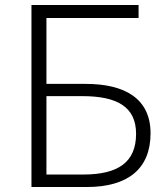

<svg xmlns="http://www.w3.org/2000/svg" viewBox="-20 -749 672 769"><path d="M106 0H328C491 0 583 -72 583 -215C583 -355 479 -413 323 -413H166V-677H535V-729H106ZM166 -50V-364H309C451 -364 525 -320 525 -213C525 -100 454 -50 314 -50Z"/></svg>

Font: Noto Sans TC Light
Style: Regular
Weight: 300
Designer: Ryoko NISHIZUKA 西塚涼子 (kana, bopomofo & ideographs); Paul D. Hunt (Latin, Greek & Cyrillic); Sandoll Communications 산돌커뮤니
Foundry: Adobe
Version: Version 2.004;hotconv 1.0.118;makeotfexe 2.5.65603